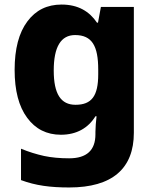

<svg xmlns="http://www.w3.org/2000/svg" viewBox="-20 -579 678 839"><path d="M249 -559.1C186 -559.1 136.2 -534.7 99.6 -485.4C62.5 -436 43.9 -365.2 43.9 -273.9C43.9 -183.6 62 -113.8 98.6 -64.5C134.8 -15.1 184.1 9.8 246.1 9.8C314.9 9.8 365.2 -19.5 397 -70.8H401.9C399.4 -48.8 397 -22 397 -2.9V7.8C397 77.6 358.9 112.8 282.2 112.8C241.7 112.8 205.1 109.4 172.4 102.5C139.6 95.2 106 85 71.8 70.8V208C136.2 231.9 199.7 240.2 282.2 240.2C471.2 240.2 564.9 157.2 564.9 1V-548.8H420.9L408.2 -480H403.8C370.6 -529.3 321.3 -559.1 249 -559.1ZM308.1 -425.8C382.3 -425.8 409.2 -377.9 409.2 -274.9V-253.9C409.2 -159.7 380.4 -121.1 310.1 -121.1C246.1 -121.1 214.8 -168 214.8 -271C214.8 -374 246.1 -425.8 308.1 -425.8Z"/></svg>

Font: Noto Reveo Sans
Style: Regular
Weight: 800
Designer: Monotype Design Team
Foundry: Monotype Imaging Inc.
Version: Version 2.007